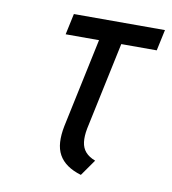

<svg xmlns="http://www.w3.org/2000/svg" viewBox="-65 -557 563 629"><g transform="rotate(10 217.0 -242.5)"><path d="M239 -138 301 -430H419L434 -500H131L116 -430H227L164 -133Q158 -103 159.5 -79Q161 -55 171 -37Q181 -19 199.5 -6Q218 7 245 15L283 -39Q262 -47 250.5 -60Q239 -73 236.5 -92.5Q234 -112 239 -138Z"/></g></svg>

Font: Advent Pro Medium
Style: Italic
Weight: 500
Italic angle: -12°
Version: Version 3.000